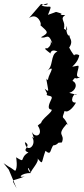

<svg xmlns="http://www.w3.org/2000/svg" viewBox="-54 -801 468 1073"><path d="M-5 147 39 252C6 189 7 219 85 184C41 198 63 165 120 166C97 155 96 109 118 165C117 151 169 101 155 84C189 121 174 114 200 42C235 71 223 35 248 5C196 -6 267 46 288 -36C279 3 225 0 292 -5C312 -57 256 -39 320 -110C308 -113 337 -97 325 -103C298 -164 288 -124 307 -181C331 -165 368 -219 370 -228C327 -223 361 -293 375 -271L333 -282C369 -292 384 -334 351 -349C373 -382 360 -349 394 -371C354 -362 397 -432 382 -434C316 -422 372 -425 389 -490C387 -501 340 -501 372 -477C318 -540 335 -562 319 -519C376 -577 314 -596 343 -603C331 -598 317 -598 315 -657C340 -599 281 -666 302 -637C317 -684 276 -692 310 -717C254 -717 311 -718 281 -728C246 -737 276 -738 214 -718C243 -789 228 -751 178 -770C237 -799 212 -759 176 -779L108 -700C157 -735 183 -662 171 -661C209 -624 227 -621 175 -593C204 -581 216 -625 239 -557C206 -597 254 -561 211 -531C185 -533 202 -523 230 -501C225 -494 226 -533 267 -513C223 -496 250 -424 201 -400C275 -453 204 -372 216 -349C241 -389 211 -335 204 -364C215 -293 226 -281 196 -305L209 -279C197 -258 244 -274 234 -249C197 -176 238 -194 235 -186C232 -164 151 -123 181 -91C199 -140 157 -99 157 -99C192 -48 144 -24 124 -64C148 7 124 -53 128 -31C151 14 93 59 85 -7C128 17 59 35 105 51C51 82 94 114 36 78C37 83 46 136 31 154C-19 118 21 149 -34 111Z"/></svg>

Font: Asimov Aggro
Style: It
Weight: 500
Designer: Google
Version: Version 2.000980; 2014